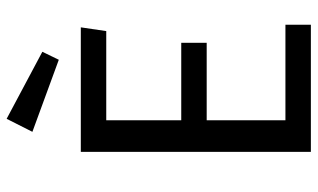

<svg xmlns="http://www.w3.org/2000/svg" viewBox="-208 -743 951 575"><g transform="rotate(-90 267.5 -455.5)"><path d="M199.2 -911.1 399.9 -804.2 376 -754.9 160.2 -834ZM473.1 -689 461.9 -612.8H194.8V-388.2H426.8V-312H194.8V-76.2H481V0H100.1V-689Z"/></g></svg>

Font: FiraGO
Style: Regular
Weight: 400
Designer: bBox Type
Foundry: bBox Type GmbH
Version: Version 1.001;PS 001.001;hotconv 1.0.88;makeotf.lib2.5.64775